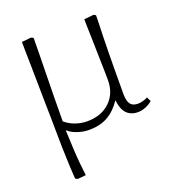

<svg xmlns="http://www.w3.org/2000/svg" viewBox="-133 -616 864 943"><g transform="rotate(-20 299.5 -144.5)"><path d="M113 221 101 215Q99 192 97 147Q95 102 93.5 46.5Q92 -9 92 -62Q92 -74 91.5 -107Q91 -140 90 -186.5Q89 -233 88.5 -283Q88 -333 87 -379.5Q86 -426 85.5 -459.5Q85 -493 85 -505L134 -510L146 -504Q146 -474 145 -423.5Q144 -373 143 -312Q142 -251 141 -188Q140 -125 140 -70Q163 -50 193 -39.5Q223 -29 254 -29Q328 -29 373 -72Q418 -115 418 -184Q418 -203 417.5 -231Q417 -259 416 -291.5Q415 -324 414.5 -356.5Q414 -389 413 -419Q412 -449 411.5 -471.5Q411 -494 411 -505L461 -510L472 -504Q472 -481 471 -454Q470 -427 469 -393Q468 -359 467.5 -315.5Q467 -272 466.5 -218Q466 -164 466 -96Q466 -71 471.5 -55Q477 -39 488.5 -32Q500 -25 520 -25Q529 -25 544 -29Q559 -33 569 -39L580 -16Q565 -3 544.5 5.5Q524 14 503 14Q479 14 460.5 3.5Q442 -7 432 -27.5Q422 -48 419 -77H417Q386 -31 345.5 -8.5Q305 14 249 14Q219 14 189 4Q159 -6 142 -22H139Q141 24 143 67.5Q145 111 148.5 149Q152 187 156 217Z"/></g></svg>

Font: Literata 18pt ExtraLight
Style: Regular
Weight: 250
Designer: Latin by Veronika Burian and Jose Scaglione. Greek by Irene Vlachou. Cyrillic by Vera Evstafieva.
Foundry: TypeTogether
Version: Version 3.103;gftools[0.9.29]